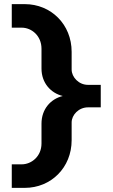

<svg xmlns="http://www.w3.org/2000/svg" viewBox="-20 -690 545 930"><path d="M100 220C227 220 327 122 327 -11V-97C327 -133 361 -170 406 -170H468V-279H406C361 -279 327 -317 327 -353V-439C327 -572 227 -670 100 -670H37V-556H85C133 -556 181 -517 181 -454V-358C181 -288 226 -239 284 -225C226 -211 181 -162 181 -91V5C181 67 133 106 85 106H37V220Z"/></svg>

Font: LT Wave Bold
Style: Regular
Weight: 700
Designer: Daniel Lyons
Version: Version 2.5 (Glyphs App)